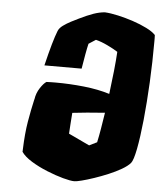

<svg xmlns="http://www.w3.org/2000/svg" viewBox="-54 -804 724 861"><g transform="rotate(5 308.0 -373.5)"><path d="M312.5 9.8Q295.4 9.8 261.2 0.5Q227.1 -8.8 188 -24.7Q148.9 -40.5 116.5 -60.5Q84 -80.6 69.8 -101.6Q69.8 -102.5 70.1 -105.7Q70.3 -108.9 70.3 -111.8Q72.8 -184.6 81.8 -237.8Q90.8 -291 102.1 -340.3H102.5Q106.4 -368.7 121.8 -392.1Q137.2 -415.5 149.4 -422.9Q160.2 -423.3 170.7 -423.6Q181.2 -423.8 191.4 -423.8Q254.4 -423.8 318.4 -417Q382.3 -410.2 434.6 -394Q441.4 -447.3 446.8 -498Q452.1 -548.8 454.1 -585Q436 -596.7 407.2 -610.6Q378.4 -624.5 354 -630.4L322.3 -609.9Q317.9 -591.8 312.3 -561Q306.6 -530.3 301.3 -496.1H133.8Q161.1 -609.9 179.2 -654.8Q184.6 -668.5 200.7 -680.2Q216.8 -691.9 235.8 -701.7Q254.9 -711.4 269 -718.3Q304.7 -735.8 331.8 -745.4Q358.9 -754.9 383.3 -756.8Q409.2 -755.4 443.1 -747.8Q477.1 -740.2 511.5 -728.8Q545.9 -717.3 573.7 -703.4Q601.6 -689.5 615.2 -674.8Q615.7 -668 615.7 -660.9Q615.7 -653.8 615.7 -646.5Q615.7 -554.2 611.1 -461.9Q606.4 -369.6 598.4 -290.8Q590.3 -211.9 580.1 -159.4Q569.8 -106.9 559.1 -94.2Q546.4 -79.6 520.8 -64.7Q495.1 -49.8 463.6 -36.6Q432.1 -23.4 401.1 -12.9Q370.1 -2.4 346.2 3.7Q322.3 9.8 312.5 9.8ZM270.5 -200.7 364.7 -156.2 399.4 -173.3Q405.3 -200.2 411.1 -234.6Q417 -269 422.9 -308.1Q378.4 -305.2 343.3 -301.8Q308.1 -298.3 276.9 -294.9Q274.9 -267.6 273.4 -246.6Q272 -225.6 270.5 -200.7Z"/></g></svg>

Font: Fruktur
Style: Italic
Weight: 400
Italic angle: -8°
Designer: Viktoriya Grabowska, Eben Sorkin
Foundry: Viktoriya Grabowska
Version: Version 1.008; ttfautohint (v1.8.4.7-5d5b)